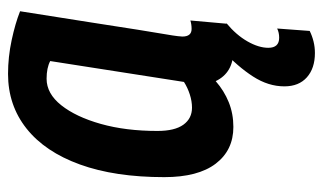

<svg xmlns="http://www.w3.org/2000/svg" viewBox="-183 -408 804 478"><g transform="rotate(-90 219.0 -169.0)"><path d="M332 10Q277 10 256 -34Q232 -13 203.5 -1.5Q175 10 142 10Q84 10 50.5 -34Q17 -78 17 -162Q17 -285 48.5 -372Q80 -459 138 -505Q196 -551 274 -551Q316 -551 358 -542Q400 -533 430 -521Q413 -415 402 -343.5Q391 -272 384 -228Q377 -184 373 -161Q369 -138 368 -128.5Q367 -119 367 -117Q367 -94 386 -94Q397 -94 407 -97L399 -7Q372 10 332 10ZM254 -113 306 -446Q289 -455 262 -455Q225 -455 196 -418.5Q167 -382 149.5 -320Q132 -258 132 -179Q132 -136 147.5 -114.5Q163 -93 190 -93Q206 -93 223 -98.5Q240 -104 254 -113ZM333 -17 400 -7Q371 17 355 45Q339 73 339 97Q339 124 364 124Q377 124 387 119L381 200Q369 206 355 209.5Q341 213 326 213Q288 213 265.5 193Q243 173 243 137Q243 97 267.5 59Q292 21 333 -17Z"/></g></svg>

Font: Georama SemiCondensed SemiBold
Style: Italic
Weight: 600
Width: 4
Italic angle: -9°
Designer: Jean-Baptiste Levee
Foundry: Production Type
Version: Version 1.000